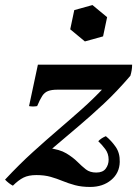

<svg xmlns="http://www.w3.org/2000/svg" viewBox="-46 -711 551 760"><path d="M-26 0Q31 -61 84 -109Q137 -157 185.5 -198.5Q234 -240 279.5 -280.5Q325 -321 368 -367L470 -411Q416 -348 364.5 -300Q313 -252 264.5 -211Q216 -170 169 -130Q122 -90 76 -44ZM311 29Q277 29 251 22Q225 15 202 5.5Q179 -4 154.5 -11Q130 -18 98 -18Q67 -18 47 -8Q27 2 5 24Q-12 15 -26 0L144 -125Q190 -120 216.5 -104Q243 -88 260.5 -70.5Q278 -53 294 -40.5Q310 -28 335 -28Q361 -28 372.5 -43.5Q384 -59 384 -79Q384 -103 370.5 -121Q357 -139 343 -152Q354 -164 373 -172Q395 -154 412 -129.5Q429 -105 428 -70Q427 -26 394 1.5Q361 29 311 29ZM69 -291 104 -455H477Q477 -433 470 -411L378 -356H181Q158 -356 144 -350.5Q130 -345 121 -331Q112 -317 101 -291Q84 -288 69 -291ZM320 -691 378 -643 362 -567 290 -547 232 -595 248 -671Z"/></svg>

Font: Poltawski Nowy SemiBold
Style: Italic
Weight: 600
Italic angle: -12°
Version: Version 1.001;gftools[0.9.25]